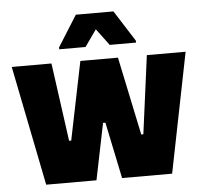

<svg xmlns="http://www.w3.org/2000/svg" viewBox="-51 -761 864 814"><g transform="rotate(-5 381.0 -353.5)"><path d="M113 0 11 -510H180L226 -177H235L303 -510H463L533 -177H542L586 -510H751L649 0H436L386 -240H376L327 0ZM218 -567V-575L301 -707H461L545 -575V-567H433L380 -638L330 -567Z"/></g></svg>

Font: Saira Semi Condensed ExtraBold
Style: Regular
Weight: 800
Width: 4
Designer: Hector Gatti with collaboration of the Omnibus-Type team
Foundry: Omnibus-Type
Version: Version 1.001; ttfautohint (v1.8)